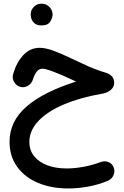

<svg xmlns="http://www.w3.org/2000/svg" viewBox="-20 -701 680 1050"><path d="M147.9 -623Q147.9 -645 164.3 -662.8Q180.7 -680.7 206.5 -680.7Q225.1 -680.7 237.8 -672.9Q250.5 -665 257.8 -653.8Q267.6 -637.7 267.6 -622.6Q267.6 -604.5 255.1 -583.3Q242.7 -562 207 -562Q182.6 -562 170.2 -572.5Q157.7 -583 152.3 -596.7Q147.9 -609.4 147.9 -623ZM196.8 -439.5Q229 -439.5 271 -424.1Q313 -408.7 360.4 -386Q407.7 -363.3 457.5 -340.8Q507.3 -318.4 555.7 -304.2Q604.5 -290.5 604.5 -247.6Q604.5 -226.6 587.4 -210.7Q570.3 -194.8 541.5 -189Q418.9 -168 328.9 -129.6Q238.8 -91.3 189.7 -39.1Q140.6 13.2 140.6 75.2Q140.6 121.1 167 153.6Q193.4 186 239.3 203.1Q285.2 220.2 344.2 220.2Q387.7 220.2 435.8 211.4Q483.9 202.6 529.8 185.5Q552.7 177.2 573 185.3Q593.3 193.4 601.1 213.4Q609.9 234.4 601.3 255.6Q592.8 276.9 571.8 286.6Q523.9 307.6 466.6 318.6Q409.2 329.6 353 329.6Q259.8 329.6 187.3 298.8Q114.7 268.1 73.5 210.7Q32.2 153.3 32.2 74.2Q32.2 -37.6 125.2 -118.4Q218.3 -199.2 396.5 -254.9Q365.2 -269.5 328.1 -285.9Q291 -302.2 259.5 -313.7Q228 -325.2 212.4 -325.2Q192.4 -325.2 180.2 -308.3Q168 -291.5 159.7 -266.1Q153.3 -244.1 133.3 -232.2Q113.3 -220.2 91.8 -225.6Q70.3 -231.4 57.9 -251.7Q45.4 -272 51.3 -293.9Q68.8 -357.4 106.4 -398.4Q144 -439.5 196.8 -439.5Z"/></svg>

Font: Mikhak-DS2-FD SemiBold
Style: Regular
Weight: 600
Designer: Amin Abedi
Version: Version 3.2